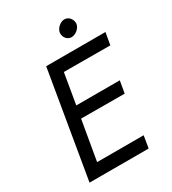

<svg xmlns="http://www.w3.org/2000/svg" viewBox="-210 -988 980 1097"><g transform="rotate(-30 280.0 -440.0)"><path d="M332 -826C332 -824 332 -822 332 -820C332 -797 349 -772 377 -771C378 -771 379 -771 379 -771C406 -771 437 -797 440 -824C440 -826 440 -828 440 -829C440 -853 422 -879 394 -880C393 -880 392 -880 392 -880C365 -880 335 -853 332 -826ZM169 -700 51 0H441L454 -80H147L192 -341L479 -340L493 -420H206L240 -621L546 -620L560 -700Z"/></g></svg>

Font: Jost
Style: Italic
Weight: 400
Italic angle: -5°
Version: Version 3.710